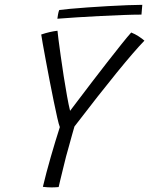

<svg xmlns="http://www.w3.org/2000/svg" viewBox="-20 -790 633 815"><path d="M234 -250.5Q230 -260 223.2 -289.8Q216.5 -319.5 208 -360.8Q199.5 -402 190.8 -447Q182 -492 174.5 -533.2Q167 -574.5 161.5 -604.2Q156 -634 155 -643.5Q192 -656 224 -659.5Q224.5 -652 228.2 -622.8Q232 -593.5 237.8 -552Q243.5 -510.5 250.5 -466Q257.5 -421.5 264.5 -382.5Q271.5 -343.5 277.5 -319.5Q288.5 -334 313.5 -367Q338.5 -400 370.5 -442Q402.5 -484 435.5 -526.2Q468.5 -568.5 495.5 -602.2Q522.5 -636 537 -652Q553.5 -645.5 568.8 -635.5Q584 -625.5 593 -617.5Q508 -529.5 296 -253Q292.5 -241.5 286 -218Q279.5 -194.5 272.5 -169Q265.5 -143.5 260.5 -126Q255 -103.5 248.2 -76.2Q241.5 -49 236 -26.2Q230.5 -3.5 229 4Q223 4.5 215.2 5Q207.5 5.5 199.5 5.5Q180.5 5.5 162 3Q176 -56 195.5 -123.8Q215 -191.5 234 -250.5ZM580.5 -728Q546 -728 500.5 -726.2Q455 -724.5 405.2 -722Q355.5 -719.5 308.5 -716.5Q261.5 -713.5 223.5 -710.5Q224.5 -718.5 226.5 -729.8Q228.5 -741 231.5 -747.5Q245 -749.5 277.2 -752.5Q309.5 -755.5 351.8 -758.5Q394 -761.5 438.2 -764Q482.5 -766.5 521.2 -768Q560 -769.5 584 -769.5Z"/></svg>

Font: Grandstander ExtraLight
Style: Italic
Weight: 200
Italic angle: -15°
Designer: Tyler Finck
Foundry: Etcetera Type Co
Version: Version 1.200; ttfautohint (v1.8.3)